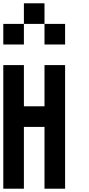

<svg xmlns="http://www.w3.org/2000/svg" viewBox="-20 -1145 540 1165"><path d="M0 0V-750H125V-500H250V-750H375V0H250V-375H125V0ZM0 -875V-1000H125V-875ZM125 -1000V-1125H250V-1000ZM250 -875V-1000H375V-875Z"/></svg>

Font: GalmuriMono7 Regular
Style: Regular
Weight: 400
Designer: Lee Minseo (quiple)
Version: Version 2.399;hotconv 1.1.1;makeotfexe 2.6.0 DEVELOPMENT